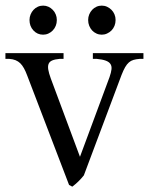

<svg xmlns="http://www.w3.org/2000/svg" viewBox="-30 -662 541 697"><path d="M389.6 -589.4Q389.6 -578.1 385.7 -568.4Q381.8 -558.6 374.8 -551.5Q367.7 -544.4 358.6 -540.3Q349.6 -536.1 339.4 -536.1Q329.1 -536.1 320.1 -540.3Q311 -544.4 304.4 -551.5Q297.9 -558.6 293.9 -568.4Q290 -578.1 290 -589.4Q290 -600.1 293.9 -609.6Q297.9 -619.1 304.4 -626.2Q311 -633.3 320.1 -637.5Q329.1 -641.6 339.4 -641.6Q349.6 -641.6 358.6 -637.5Q367.7 -633.3 374.8 -626.2Q381.8 -619.1 385.7 -609.6Q389.6 -600.1 389.6 -589.4ZM176.3 -589.4Q176.3 -578.1 172.4 -568.4Q168.5 -558.6 161.6 -551.5Q154.8 -544.4 145.8 -540.3Q136.7 -536.1 126.5 -536.1Q105.5 -536.1 91.3 -551.5Q77.1 -566.9 77.1 -589.4Q77.1 -600.1 81.1 -609.6Q85 -619.1 91.6 -626.2Q98.1 -633.3 107.2 -637.5Q116.2 -641.6 126.5 -641.6Q136.7 -641.6 145.8 -637.5Q154.8 -633.3 161.6 -626.2Q168.5 -619.1 172.4 -609.6Q176.3 -600.1 176.3 -589.4ZM200.7 -469.2V-448.2H186Q169.4 -446.8 159.7 -442.6Q149.9 -438.5 146.5 -430.2Q143.1 -421.9 145.3 -408.9Q147.5 -396 154.3 -377.4L260.3 -92.8L367.7 -382.3Q373.5 -398.9 374.8 -410.6Q376 -422.4 370.8 -429.9Q365.7 -437.5 353.8 -441.9Q341.8 -446.3 321.8 -448.2H307.1V-469.2H490.7V-448.2H476.6Q464.4 -447.3 454.8 -444.6Q445.3 -441.9 438 -435.5Q430.7 -429.2 424.3 -418.2Q418 -407.2 411.1 -389.6L274.4 -25.4Q256.3 -2.4 232.4 15.6L220.7 9.3L68.8 -387.7Q63 -403.3 56.9 -414.3Q50.8 -425.3 43.5 -432.4Q36.1 -439.5 26.6 -443.4Q17.1 -447.3 3.9 -448.2H-10.3V-469.2Z"/></svg>

Font: Varendra
Style: Regular
Weight: 400
Designer: Jacob Thomas
Foundry: Bangla Type Foundry
Version: Version 1.008